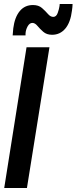

<svg xmlns="http://www.w3.org/2000/svg" viewBox="-20 -935 381 955"><path d="M1 0 112 -700H226L114 0ZM43 -759Q44 -776 46 -794Q53 -849 78 -879.5Q103 -910 144 -910Q172 -910 189 -895Q206 -880 218.5 -865.5Q231 -851 245 -851Q260 -851 267 -870.5Q274 -890 276 -905Q277 -910 277 -915H341Q341 -907 340 -899Q339 -891 338 -883Q331 -824 305 -793Q279 -762 239 -762Q212 -762 195 -777Q178 -792 166 -806.5Q154 -821 141 -821Q127 -821 117.5 -804Q108 -787 107 -768Q107 -764 107 -759Z"/></svg>

Font: Georama SemiCondensed SemiBold
Style: Italic
Weight: 600
Width: 4
Italic angle: -9°
Designer: Jean-Baptiste Levee
Foundry: Production Type
Version: Version 1.000